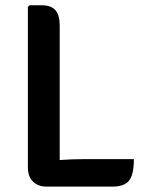

<svg xmlns="http://www.w3.org/2000/svg" viewBox="-20 -708 554 730"><path d="M207 1.5H156.5Q125 1.5 105.5 -17.5Q86 -36.5 86 -72V-681.5L92.5 -688H138Q174 -688 190.5 -669.5Q207 -651 207 -611.5ZM489 -103Q489 -43.5 470.5 -21Q452 1.5 408 1.5H156.5L93 -86.5Q144.5 -95 198.5 -99Q252.5 -103 297 -103Z"/></svg>

Font: Signika Medium
Style: Regular
Weight: 500
Designer: Anna Giedry
Foundry: Anna Giedry
Version: Version 2.000